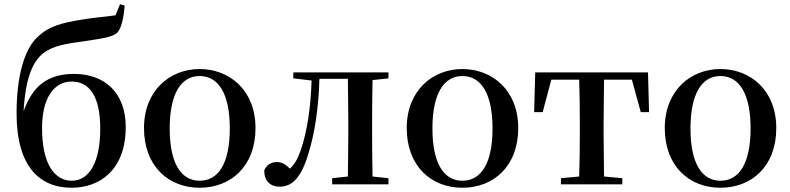

<svg xmlns="http://www.w3.org/2000/svg" viewBox="-20 -868 3719 904"><path d="M318 -17C237 -17 178 -96 178 -264C178 -414 239 -484 317 -484C398 -484 452 -420 452 -262C452 -102 399 -17 318 -17ZM317 16C451 16 572 -69 572 -270C572 -432 472 -520 329 -520C205 -520 134 -464 91 -344C100 -501 134 -580 187 -620C232 -652 285 -662 383 -675C454 -686 510 -692 533 -715C552 -737 562 -782 567 -842L545 -848L524 -796C478 -789 418 -785 368 -776C276 -761 213 -747 159 -696C92 -636 58 -502 58 -334C58 -86 165 16 317 16Z M920 16C1067 16 1183 -85 1183 -265C1183 -444 1060 -543 920 -543C781 -543 658 -443 658 -265C658 -86 773 16 920 16ZM920 -17C832 -17 779 -100 779 -263C779 -426 832 -510 920 -510C1009 -510 1062 -426 1062 -263C1062 -100 1009 -17 920 -17Z M1617 0H1809V-29L1734 -37C1733 -93 1732 -177 1732 -232V-296C1732 -351 1733 -435 1734 -491L1809 -499V-527H1361V-499L1447 -489C1443 -358 1426 -248 1395 -158C1381 -118 1366 -93 1345 -74C1325 -94 1307 -105 1285 -105C1257 -105 1236 -93 1224 -66C1224 -16 1253 11 1296 11C1353 11 1398 -27 1433 -148C1462 -241 1480 -360 1484 -497H1618L1620 -296V-232L1618 -37L1544 -29V0Z M2157 16C2304 16 2420 -85 2420 -265C2420 -444 2297 -543 2157 -543C2018 -543 1895 -443 1895 -265C1895 -86 2010 16 2157 16ZM2157 -17C2069 -17 2016 -100 2016 -263C2016 -426 2069 -510 2157 -510C2246 -510 2299 -426 2299 -263C2299 -100 2246 -17 2157 -17Z M2706 0H2910V-29L2824 -37L2822 -232V-296L2824 -493H2955L2997 -340H3036L3031 -527H2500L2495 -340H2535L2576 -493H2707C2709 -437 2710 -351 2710 -296V-232C2710 -177 2709 -94 2707 -37L2621 -29V0Z M3372 16C3519 16 3635 -85 3635 -265C3635 -444 3512 -543 3372 -543C3233 -543 3110 -443 3110 -265C3110 -86 3225 16 3372 16ZM3372 -17C3284 -17 3231 -100 3231 -263C3231 -426 3284 -510 3372 -510C3461 -510 3514 -426 3514 -263C3514 -100 3461 -17 3372 -17Z"/></svg>

Font: Noto Serif CJK JP SemiBold
Style: Regular
Weight: 600
Designer: Ryoko NISHIZUKA 西塚涼子 (kana & ideographs); Frank Grießhammer (Latin, Greek & Cyrillic); Wenlong ZHANG 张文龙 (bopomofo); San
Foundry: Adobe
Version: Version 2.001;hotconv 1.1.0;makeotfexe 2.6.0